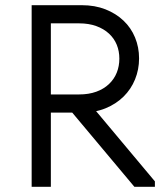

<svg xmlns="http://www.w3.org/2000/svg" viewBox="-20 -720 627 740"><path d="M498 0H577V-21L330 -316L250 -296ZM295 -700H102V0H176V-286H295Q346 -286 386.5 -302.5Q427 -319 456 -347.5Q485 -376 500.5 -414Q516 -452 516 -495Q516 -538 500.5 -575.5Q485 -613 456 -640.5Q427 -668 386.5 -684Q346 -700 295 -700ZM285 -356H176V-630H285Q322 -630 351 -619.5Q380 -609 400 -590.5Q420 -572 430 -547.5Q440 -523 440 -494Q440 -465 430 -440Q420 -415 400 -396Q380 -377 351 -366.5Q322 -356 285 -356Z"/></svg>

Font: Tilda Sans VF
Style: Regular
Weight: 400
Designer: ParaType Ltd
Foundry: ParaType Ltd
Version: Version 1.010